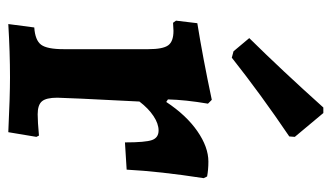

<svg xmlns="http://www.w3.org/2000/svg" viewBox="-184 -592 780 451"><g transform="rotate(90 205.5 -366.0)"><path d="M95 -126V-325Q95 -359 86 -371.5Q77 -384 52 -384L33 -383L28 -390L34 -440Q115 -453 214 -474L223 -465Q214 -412 213 -371L219 -367Q250 -414 287.5 -440Q325 -466 359 -466Q378 -466 394 -463L398 -455Q382 -351 378 -274L314 -270Q314 -318 308.5 -333.5Q303 -349 286 -349Q270 -349 252 -337Q234 -325 218 -304Q209 -128 209 -111Q209 -85 217.5 -75Q226 -65 248 -65Q265 -65 298 -68L301 -62L290 4Q206 0 161 0Q103 0 36 4L44 -57Q74 -59 84.5 -73Q95 -87 95 -126ZM100 -525 69 -562Q145 -639 232 -736H245L301 -669L300 -656Q201 -589 115 -521Z"/></g></svg>

Font: Alegreya
Style: Bold
Weight: 700
Designer: Juan Pablo del Peral
Foundry: Huerta Tipografica
Version: Version 2.008; ttfautohint (v1.8)